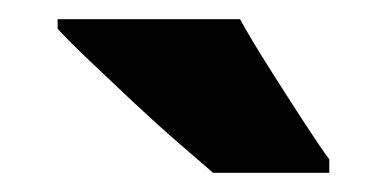

<svg xmlns="http://www.w3.org/2000/svg" viewBox="-20 -879 403 200"><path d="M230 -859Q241 -839 259 -810.5Q277 -782 294.5 -755Q312 -728 323 -713V-699H202Q188 -711 165.5 -730.5Q143 -750 118.5 -773Q94 -796 73 -816Q52 -836 40 -849V-859Z"/></svg>

Font: Noto Sans Kannada UI Condensed Black
Style: Regular
Weight: 900
Width: 3
Designer: Jelle Bosma - Monotype Design Team
Foundry: Monotype Imaging Inc.
Version: Version 2.005; ttfautohint (v1.8.4.7-5d5b)